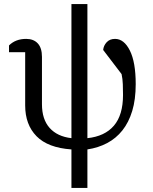

<svg xmlns="http://www.w3.org/2000/svg" viewBox="-20 -718 749 938"><path d="M329 12Q214 4 158.5 -52.5Q103 -109 103 -203V-463H24V-496Q56 -528 108 -528Q144 -528 164.5 -506Q185 -484 185 -440V-209Q185 -135 222.5 -93Q260 -51 329 -43V-698H407V-43Q492 -52 536.5 -104Q581 -156 581 -254Q581 -280 580 -306.5Q579 -333 574 -356L484 -474Q486 -495 501 -511.5Q516 -528 542 -528Q586 -528 614.5 -471Q643 -414 643 -307Q643 -232 626 -176Q609 -120 578 -81Q547 -42 503.5 -19Q460 4 407 12V200H329Z"/></svg>

Font: IBM Plex Serif
Style: Regular
Weight: 400
Designer: Mike Abbink, Paul van der Laan, Pieter van Rosmalen
Foundry: Bold Monday
Version: Version 3.001